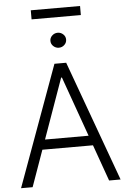

<svg xmlns="http://www.w3.org/2000/svg" viewBox="-67 -1107 758 1154"><g transform="rotate(-5 312.5 -530.0)"><path d="M82 0H12.2L277.3 -727.5H348.1L612.8 0H543.5L314.9 -641.1H310.1ZM132.3 -278.8H493.2V-219.2H132.3ZM312.5 -821.3Q293.5 -821.3 279.3 -834.5Q265.1 -847.7 265.1 -866.7Q265.1 -885.3 279.3 -898.4Q293.5 -911.6 312.5 -911.6Q332 -911.6 345.9 -898.4Q359.9 -885.3 359.9 -866.7Q359.9 -847.7 345.9 -834.5Q332 -821.3 312.5 -821.3ZM460.9 -1060.1V-1005.4H163.6V-1060.1Z"/></g></svg>

Font: Inter Tight Light
Style: Regular
Weight: 300
Designer: Rasmus Andersson
Foundry: rsms
Version: Version 3.004